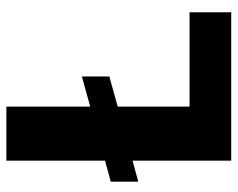

<svg xmlns="http://www.w3.org/2000/svg" viewBox="-92 -659 751 607"><g transform="rotate(-90 283.5 -355.5)"><path d="M548.3 -131.8V0H79.1V-312L12.7 -293.9V-380.9L79.1 -398.9V-710.9H250V-445.8L345.2 -472.2V-385.3L250 -358.9V-131.8Z"/></g></svg>

Font: Vazirmatn RD UI Black
Style: Regular
Weight: 900
Designer: Saber Rastikerdar
Foundry: Saber Rastikerdar
Version: Version 33.003